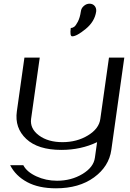

<svg xmlns="http://www.w3.org/2000/svg" viewBox="-20 -812 706 1040"><path d="M653.3 -500 583 0Q570.3 89.8 489.3 148.9Q408.2 208 283.2 208Q189.5 208 127 174.3Q64.5 140.6 35.2 83H106.4Q125 119.1 176.8 143.1Q228.5 167 289.1 167Q366.2 167 426.8 130.4Q487.3 93.8 494.1 42L505.9 -42Q418 0 312.5 0Q185.5 0 122.1 -59.6Q58.6 -119.1 71.3 -209L112.3 -500H195.3L148.4 -168Q141.6 -115.2 190.9 -78.6Q240.2 -42 318.4 -42Q396.5 -42 456.5 -78.6Q516.6 -115.2 523.4 -168L570.3 -500ZM501 -750Q493.2 -695.3 444.3 -655.3Q395.5 -615.2 371.1 -615.2Q357.4 -615.2 363.3 -660.2Q372.1 -660.2 381.3 -666.5Q390.6 -672.9 401.9 -694.8Q413.1 -716.8 418 -750Q419.9 -767.6 434.1 -779.8Q448.2 -792 464.8 -792Q482.4 -792 492.7 -779.8Q502.9 -767.6 501 -750Z"/></svg>

Font: okolaks
Style: RegularItalic
Weight: 500
Italic angle: -8°
Version: Version 000.6.0